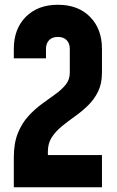

<svg xmlns="http://www.w3.org/2000/svg" viewBox="-20 -786 491 806"><path d="M38 0V-125Q38 -185 55 -227Q72 -269 98.8 -298.2Q125.5 -327.5 155.5 -349.5Q185.5 -371.5 212.2 -390.5Q239 -409.5 256 -430.8Q273 -452 273 -481V-581Q273 -603.5 260 -617.2Q247 -631 223 -631Q199 -631 186 -617.2Q173 -603.5 173 -581V-541H38V-581Q38 -664.5 88.2 -715.2Q138.5 -766 223 -766Q308 -766 358 -715.2Q408 -664.5 408 -581V-481Q408 -434.5 391.5 -401.2Q375 -368 349.2 -343Q323.5 -318 294.5 -297.5Q265.5 -277 239.8 -256Q214 -235 197.5 -209.8Q181 -184.5 181 -150V-74L120 -135H408V0Z"/></svg>

Font: Mohave Light
Style: Bold
Weight: 700
Version: Version 2.003